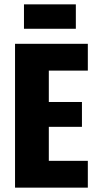

<svg xmlns="http://www.w3.org/2000/svg" viewBox="-20 -861 449 881"><path d="M49 0V-660H204V0ZM155 0V-123H383V0ZM155 -279V-393H356V-279ZM155 -537V-660H383V-537ZM90 -729V-841H328V-729Z"/></svg>

Font: Bricolage Grotesque 24pt Condensed ExtraBold
Style: Regular
Weight: 800
Width: 3
Designer: Mathieu Triay
Foundry: Atelier Triay
Version: Version 1.001;gftools[0.9.33.dev8+g029e19f]